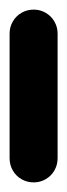

<svg xmlns="http://www.w3.org/2000/svg" viewBox="-20 -380 140 400"><path d="M0 -50.3H100V-310.3H0ZM50.3 -100Q36.3 -100 24.8 -93.3Q13.3 -86.7 6.7 -75.2Q0 -63.7 0 -50.3Q0 -36.3 6.7 -24.8Q13.3 -13.3 24.8 -6.7Q36.3 0 50.3 0Q63.7 0 75.2 -6.7Q86.7 -13.3 93.3 -24.8Q100 -36.3 100 -50.3Q100 -63.7 93.3 -75.2Q86.7 -86.7 75.2 -93.3Q63.7 -100 50.3 -100ZM50.3 -360Q36.3 -360 24.8 -353.3Q13.3 -346.7 6.7 -335.2Q0 -323.7 0 -310.3Q0 -296.3 6.7 -284.8Q13.3 -273.3 24.8 -266.7Q36.3 -260 50.3 -260Q63.7 -260 75.2 -266.7Q86.7 -273.3 93.3 -284.8Q100 -296.3 100 -310.3Q100 -323.7 93.3 -335.2Q86.7 -346.7 75.2 -353.3Q63.7 -360 50.3 -360Z"/></svg>

Font: Wavefont Thin
Style: Regular
Weight: 100
Monospace: yes
Version: Version 3.005;gftools[0.9.33]